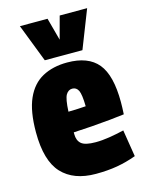

<svg xmlns="http://www.w3.org/2000/svg" viewBox="-120 -863 719 946"><g transform="rotate(-15 239.5 -390.0)"><path d="M250 10Q137 10 77 -54.5Q17 -119 17 -264Q17 -371 45.5 -435Q74 -499 127.5 -528Q181 -557 254 -557Q361 -557 410.5 -497Q460 -437 460 -300Q460 -290 459.5 -271Q459 -252 458 -238Q428 -234 383 -229.5Q338 -225 289 -221.5Q240 -218 197 -216Q197 -213 197 -207Q197 -174 216.5 -157.5Q236 -141 289 -141Q322 -141 359.5 -147Q397 -153 435 -162L457 -25Q408 -7 359 1.5Q310 10 250 10ZM198 -321Q221 -321 246.5 -322.5Q272 -324 287 -325Q286 -386 276 -406Q266 -426 245 -426Q225 -426 213 -406Q201 -386 198 -321ZM419 -790 343 -596H151L76 -790H217L248 -675L279 -790Z"/></g></svg>

Font: Georama SemiCondensed ExtraBold
Style: Regular
Weight: 800
Width: 4
Designer: Jean-Baptiste Levee
Foundry: Production Type
Version: Version 1.000